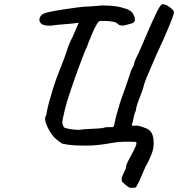

<svg xmlns="http://www.w3.org/2000/svg" viewBox="-20 -667 851 917"><path d="M664 -248Q662 -238 653.5 -217.5Q645 -197 637.5 -175.5Q630 -154 629 -140Q621 -123 618 -104.5Q615 -86 609 -69Q613 -66 616.5 -66Q620 -66 625 -67Q638 -68 650 -64Q662 -60 673 -56Q709 -45 713 -1Q718 36 702 74Q696 88 690 101Q684 114 676 127Q674 132 667.5 146Q661 160 655 175Q647 195 640.5 207Q634 219 629 228Q613 231 604 230Q595 229 586.5 221.5Q578 214 563 201Q559 188 564 175Q569 162 575.5 150Q582 138 582 129Q582 122 590.5 105Q599 88 610 68Q621 48 626 36Q630 28 631 22.5Q632 17 631 11Q602 9 573.5 10Q545 11 538 12Q520 15 501 18Q482 21 469 23Q438 27 413 28Q388 29 361 28Q318 28 277 19Q243 -3 228 -24Q213 -45 202 -71Q196 -84 195.5 -96.5Q195 -109 201 -118Q205 -145 214 -178Q223 -211 233.5 -244.5Q244 -278 254 -304.5Q264 -331 269 -343Q290 -394 300 -427Q310 -460 327 -491Q334 -509 341.5 -525.5Q349 -542 356 -558L319 -554Q309 -553 291 -551.5Q273 -550 256 -548.5Q239 -547 230 -545Q193 -542 179 -552.5Q165 -563 169 -579Q172 -591 183 -598.5Q194 -606 221 -611Q232 -613 249.5 -616.5Q267 -620 283 -622Q307 -625 322 -627.5Q337 -630 349.5 -631.5Q362 -633 378 -634.5Q394 -636 420 -637Q435 -638 446.5 -639Q458 -640 466 -641Q481 -641 499.5 -640Q518 -639 536.5 -636.5Q555 -634 571 -628Q594 -623 606.5 -611.5Q619 -600 623 -583Q626 -571 623 -565.5Q620 -560 612 -556Q589 -549 576 -546Q563 -543 549 -548Q542 -554 534.5 -558.5Q527 -563 503 -566Q493 -567 481.5 -567Q470 -567 458 -567Q450 -565 444 -554Q441 -549 434.5 -537Q428 -525 421.5 -509Q415 -493 407.5 -475.5Q400 -458 395 -443Q386 -424 375.5 -396.5Q365 -369 353.5 -338Q342 -307 331.5 -276.5Q321 -246 312.5 -220.5Q304 -195 299 -178Q293 -158 288.5 -138.5Q284 -119 280 -100Q274 -76 285 -60Q287 -56 304 -52.5Q321 -49 340.5 -47.5Q360 -46 368 -48Q380 -50 404.5 -51Q429 -52 451 -53.5Q473 -55 477 -57Q481 -59 488.5 -59.5Q496 -60 521 -60Q525 -68 526 -73Q527 -78 529 -87Q531 -99 537.5 -122Q544 -145 551.5 -170Q559 -195 565 -210Q582 -256 590.5 -283Q599 -310 604.5 -325.5Q610 -341 618 -353Q623 -377 634 -397.5Q645 -418 653 -439Q668 -473 681 -503.5Q694 -534 705.5 -560Q717 -586 726.5 -605Q736 -624 743 -635Q750 -646 756 -647Q771 -647 789 -634Q807 -621 810 -613Q812 -609 808 -595.5Q804 -582 796 -562.5Q788 -543 778.5 -520.5Q769 -498 759 -475Q744 -444 729 -410Q714 -376 697 -336Q687 -313 678 -291Q669 -269 664 -248Z"/></svg>

Font: Caveat SemiBold
Style: Regular
Weight: 600
Designer: Pablo Impallari
Foundry: Pablo Impallari
Version: Version 2.000